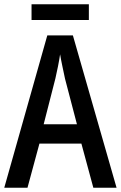

<svg xmlns="http://www.w3.org/2000/svg" viewBox="-20 -881 567 901"><path d="M397 -861H128V-787H397ZM418 0H527L322 -715H202L0 0H109L165 -207H362ZM285 -512 341 -298H185L240 -513C248 -548 257 -591 262 -626C267 -595 278 -546 285 -512Z"/></svg>

Font: Noto Sans Myanmar UI Condensed Medium
Style: Regular
Weight: 500
Width: 3
Designer: Monotype Design Team
Foundry: Monotype Imaging Inc.
Version: Version 2.103